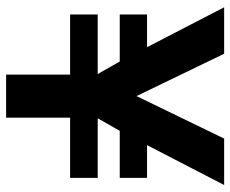

<svg xmlns="http://www.w3.org/2000/svg" viewBox="-84 -686 769 642"><g transform="rotate(90 301.0 -364.5)"><path d="M229 0H373V-213.9H574.2V-306.2H375L417 -379.9H574.2V-471.2H464.8L598.1 -729H442.9L300.8 -436L159.2 -729H3.9L137.2 -471.2H27.8V-379.9H185.1L227.1 -306.2H27.8V-213.9H229Z"/></g></svg>

Font: Hack
Style: Bold
Weight: 700
Monospace: yes
Designer: Christopher Simpkins
Foundry: Christopher Simpkins
Version: Version 2.010